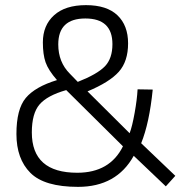

<svg xmlns="http://www.w3.org/2000/svg" viewBox="-20 -718 725 748"><path d="M147 -553Q147 -619 190.5 -658.5Q234 -698 315 -698Q396 -698 437.5 -658.5Q479 -619 479 -549Q479 -479 443 -438.5Q407 -398 321 -362L485 -199Q495 -225 504.5 -278Q514 -331 516 -370L575 -369Q562 -239 530 -160L663 -33L626 8L501 -111Q434 10 284 10Q153 10 98.5 -44.5Q44 -99 44 -196Q44 -293 80.5 -336.5Q117 -380 202 -406Q168 -445 157.5 -475.5Q147 -506 147 -553ZM281 -45Q408 -45 459 -148L238 -367Q164 -346 134 -311Q104 -276 104 -202Q104 -45 281 -45ZM207 -545Q207 -476 252 -431L283 -399Q359 -429 388.5 -459.5Q418 -490 418 -546Q418 -646 312.5 -646Q207 -646 207 -545Z"/></svg>

Font: Titillium Web[RUS by Daymarius]
Style: Regular
Weight: 300
Designer: Cyrillization by Daymarius
Foundry: Cyrillization by Daymarius
Version: Version 1.002 September 12, 2018